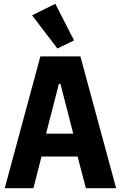

<svg xmlns="http://www.w3.org/2000/svg" viewBox="-20 -997 640 1017"><path d="M595.2 0 405.9 -698.2H193.9L5 0H157L199.9 -168H391L435 0ZM149.9 -915.8 284.1 -740.1 372.2 -783 273.1 -976.9ZM224.1 -289.1 291.9 -552.9H300.1L367.9 -289.1Z"/></svg>

Font: Margiela Mono Bold
Style: Regular
Weight: 700
Designer: Mike Abbink, Paul van der Laan, Pieter van Rosmalen
Foundry: Bold Monday
Version: Version 2.003 2021